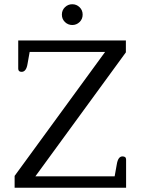

<svg xmlns="http://www.w3.org/2000/svg" viewBox="-20 -886 669 906"><path d="M272 -817Q272 -838 286.5 -852Q301 -866 321 -866Q341 -866 355.5 -852Q370 -838 370 -817Q370 -796 355.5 -782Q341 -768 321 -768Q301 -768 286.5 -782Q272 -796 272 -817ZM49 -56 476 -641H120L110 -585Q104 -547 82 -547Q66 -547 66 -562V-695H574V-639L147 -54H521L531 -110Q537 -148 558 -148Q575 -148 575 -133V0H49Z"/></svg>

Font: Maitree
Style: Regular
Weight: 400
Designer: CadsonDemak Team
Foundry: CadsonDemak
Version: Version 1.001